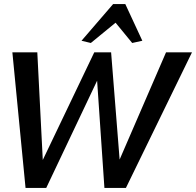

<svg xmlns="http://www.w3.org/2000/svg" viewBox="-20 -927 969 947"><path d="M41 -669 106 0H208L459 -529L495 0H601L927 -669H799L570 -140L528 -669H445L191 -138L164 -669ZM382 -726 428 -715 550 -815 632 -715 682 -726 598 -907H538Z"/></svg>

Font: KpSans
Style: BoldItalic
Weight: 700
Italic angle: -11°
Version: Version 0.66